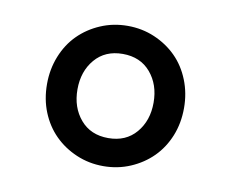

<svg xmlns="http://www.w3.org/2000/svg" viewBox="-50 -771 568 472"><g transform="rotate(10 234.0 -535.0)"><path d="M234 -360Q198 -360 166.5 -373.5Q135 -387 112 -410Q89 -433 76 -465Q63 -497 63 -535Q63 -572 76 -604.5Q89 -637 112 -660Q135 -683 166.5 -696.5Q198 -710 234 -710Q270 -710 301.5 -696.5Q333 -683 356 -660Q379 -637 392 -604.5Q405 -572 405 -535Q405 -497 392 -465Q379 -433 356 -410Q333 -387 301.5 -373.5Q270 -360 234 -360ZM234 -430Q278 -430 303.5 -460Q329 -490 329 -535Q329 -580 303.5 -610Q278 -640 234 -640Q190 -640 164.5 -610Q139 -580 139 -535Q139 -490 164.5 -460Q190 -430 234 -430Z"/></g></svg>

Font: IBM Plex Sans Devanagari Text
Style: Regular
Weight: 450
Designer: Mike Abbink, Paul van der Laan, Pieter van Rosmalen, Erin McLaughlin
Foundry: Bold Monday
Version: Version 1.1